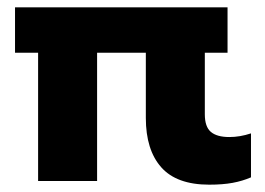

<svg xmlns="http://www.w3.org/2000/svg" viewBox="-20 -494 723 524"><path d="M551 10Q462 10 420 -37.5Q378 -85 378 -172V-350H245V0H84V-350H21V-474H601V-350H539V-182Q539 -148 555.5 -134Q572 -120 606 -120Q635 -120 665 -130V-10Q642 0 615 5Q588 10 551 10Z"/></svg>

Font: Kanit SemiBold
Style: Regular
Weight: 600
Designer: Katatrad Team
Foundry: CadsonDemak
Version: Version 2.000; ttfautohint (v1.8.3)